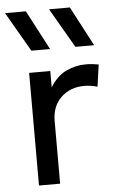

<svg xmlns="http://www.w3.org/2000/svg" viewBox="-56 -795 510 832"><g transform="rotate(-5 199.0 -378.5)"><path d="M79.5 0V-490H171.5V-419Q201 -467 241.8 -486.2Q282.5 -505.5 328.5 -505.5Q343 -505.5 356.5 -504Q370 -502.5 383 -500L369.5 -404.5Q355.5 -408.5 341 -410.8Q326.5 -413 312.5 -413Q251 -413 211.2 -374.8Q171.5 -336.5 171.5 -272.5V0ZM289 -585 189.5 -757H280L370.5 -585ZM97.5 -585 -2 -757H88.5L179 -585Z"/></g></svg>

Font: Geologica Thin Roman Light
Style: Regular
Weight: 300
Version: Version 1.010;gftools[0.9.28]